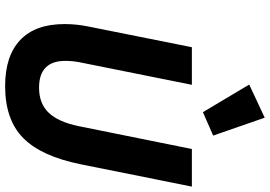

<svg xmlns="http://www.w3.org/2000/svg" viewBox="-168 -846 1027 730"><g transform="rotate(90 345.0 -481.5)"><path d="M407 -740 302 -916 428 -975 496 -779ZM160 -698H303L219 -280Q212 -249 212 -217Q212 -117 314 -117Q374 -117 409 -153.5Q444 -190 460 -267L547 -698H690L605 -275Q575 -126 505.5 -57Q436 12 308 12Q193 12 132.5 -45.5Q72 -103 72 -214Q72 -259 81 -303Z"/></g></svg>

Font: Aneliza
Style: Bold Italic
Weight: 700
Italic angle: -11.31°
Designer: Mike Abbink, Paul van der Laan, Pieter van Rosmalen
Foundry: Bold Monday
Version: Version 3.0